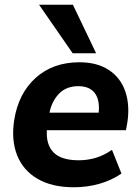

<svg xmlns="http://www.w3.org/2000/svg" viewBox="-20 -780 590 811"><path d="M292 11Q199 11 138 -25Q77 -61 52 -125Q27 -189 40 -273Q58 -386 131 -451.5Q204 -517 316 -517Q390 -517 439.5 -484.5Q489 -452 509 -394.5Q529 -337 518 -263L512 -230H178Q174 -169 206.5 -136Q239 -103 313 -103Q349 -103 383.5 -113Q418 -123 453 -147L493 -47Q451 -18 399.5 -3.5Q348 11 292 11ZM311 -416Q260 -416 229.5 -384.5Q199 -353 189 -304H397Q402 -360 379.5 -388Q357 -416 311 -416ZM287 -555 145 -760H288L386 -555Z"/></svg>

Font: Mulish ExtraBold
Style: Italic
Weight: 800
Italic angle: -9°
Designer: Vernon Adams
Foundry: Vernon Adams
Version: Version 3.603; ttfautohint (v1.8.3)